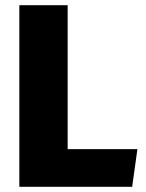

<svg xmlns="http://www.w3.org/2000/svg" viewBox="-20 -715 557 735"><path d="M486 0H54V-695H239V-144H506Z"/></svg>

Font: Trujillo ExtraBold
Style: Regular
Weight: 800
Designer: Fira Sans original fonts by bBox Type GmbH, Carrois Corporate GbR, & Edenspiekermann AG / Changes by Cristiano Sobral
Foundry: Fira Sans original fonts by bBox Type GmbH, Carrois Corporate GbR, & Edenspiekermann AG / Changes by Cristiano Sobral
Version: Version 4.301;July 28, 2020;FontCreator 13.0.0.2655 64-bit